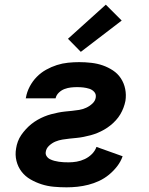

<svg xmlns="http://www.w3.org/2000/svg" viewBox="-20 -794 640 822"><path d="M265 8Q237 8 210 5.5Q183 3 158 -5Q133 -13 110.5 -26Q88 -39 72.5 -59Q57 -79 50.5 -105Q44 -131 49 -159Q51 -173 56.5 -188Q62 -203 71 -216Q80 -229 91 -241Q102 -253 114.5 -263Q127 -273 141 -281Q155 -289 169.5 -295Q184 -301 199 -305Q214 -309 229 -312Q244 -315 258.5 -316.5Q273 -318 288.5 -319.5Q304 -321 319 -323.5Q334 -326 348.5 -332.5Q363 -339 375.5 -350.5Q388 -362 390 -377Q392 -391 383.5 -400.5Q375 -410 362.5 -414Q350 -418 337 -419.5Q324 -421 310 -421Q297 -421 283.5 -419.5Q270 -418 256.5 -413Q243 -408 232 -397.5Q221 -387 218 -373H90L91 -376Q95 -400 107 -423Q119 -446 137 -464.5Q155 -483 177.5 -495.5Q200 -508 223.5 -515.5Q247 -523 271.5 -525.5Q296 -528 319 -528Q345 -528 371 -525Q397 -522 420 -514Q443 -506 463.5 -492.5Q484 -479 497.5 -458.5Q511 -438 516 -413Q521 -388 517 -362Q514 -347 508.5 -332.5Q503 -318 495 -304.5Q487 -291 476 -279Q465 -267 452.5 -257Q440 -247 426 -239Q412 -231 397.5 -225Q383 -219 368 -215Q353 -211 338 -208Q323 -205 307.5 -203.5Q292 -202 277.5 -200.5Q263 -199 247.5 -196.5Q232 -194 217.5 -188Q203 -182 190.5 -170.5Q178 -159 176 -144Q174 -134 179.5 -125.5Q185 -117 194 -112.5Q203 -108 212.5 -105.5Q222 -103 232 -101.5Q242 -100 252.5 -99.5Q263 -99 274 -99Q291 -99 308.5 -102Q326 -105 343 -113Q360 -121 373.5 -134.5Q387 -148 393 -165L505 -125Q497 -102 481.5 -82Q466 -62 446.5 -46Q427 -30 404.5 -19.5Q382 -9 358.5 -3Q335 3 311.5 5.5Q288 8 265 8ZM326 -572 271 -628 433 -774 501 -706Z"/></svg>

Font: Iosevka Aile Extrabold
Style: Italic
Weight: 800
Italic angle: -9°
Designer: Belleve Invis
Foundry: Belleve Invis
Version: Version 31.1.0; ttfautohint (v1.8.4)